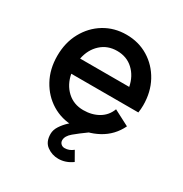

<svg xmlns="http://www.w3.org/2000/svg" viewBox="-165 -645 915 961"><g transform="rotate(30 292.0 -164.5)"><path d="M432.6 -168.9 522.5 -122.1Q491.2 -57.1 429 -23.2Q366.7 10.7 292 10.7Q221.7 10.7 165.5 -23.4Q109.4 -57.6 76.7 -117.4Q43.9 -177.2 43.9 -253.9Q43.9 -330.6 76.7 -390.4Q109.4 -450.2 165.5 -484.4Q221.7 -518.6 292 -518.6Q362.8 -518.6 418.9 -484.4Q475.1 -450.2 507.8 -390.4Q540.5 -330.6 540.5 -253.9Q540.5 -243.2 539.6 -232.2Q538.6 -221.2 537.1 -210.9H149.4Q160.2 -153.8 198.2 -118.4Q236.3 -83 292 -83Q341.8 -83 379.4 -105Q417 -127 432.6 -168.9ZM292 -424.8Q236.8 -424.8 199 -390.1Q161.1 -355.5 149.9 -298.8H433.6Q422.4 -355.5 385 -390.1Q347.7 -424.8 292 -424.8ZM355 109.9 385.3 163.1Q347.7 190.4 305.2 190.4Q268.6 190.4 239.3 168.9Q210 147.5 210 101.6Q210 78.1 224.9 55.4Q239.7 32.7 260.7 13.4Q281.7 -5.9 301.5 -20.3Q321.3 -34.7 331.1 -41L372.1 0Q332.5 28.3 304.4 51.8Q276.4 75.2 276.4 99.6Q276.4 111.8 284.9 120.1Q293.5 128.4 306.2 128.4Q333 128.4 355 109.9Z"/></g></svg>

Font: Giphurs Medium
Style: Regular
Weight: 500
Version: Version 0.920; ttfautohint (v1.8.4.7-5d5b)